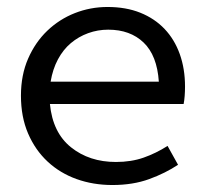

<svg xmlns="http://www.w3.org/2000/svg" viewBox="-20 -518 590 550"><path d="M460 -100Q427 -79 391.5 -66.5Q356 -54 312 -54Q236 -54 183.5 -96Q131 -138 123 -220H506Q508 -230 509 -243Q510 -256 510 -270Q510 -321 495 -363Q480 -405 451.5 -435Q423 -465 382 -481.5Q341 -498 288 -498Q239 -498 194.5 -480.5Q150 -463 115.5 -430Q81 -397 60.5 -350Q40 -303 40 -244Q40 -183 60.5 -135.5Q81 -88 116.5 -55Q152 -22 199.5 -5Q247 12 302 12Q361 12 407.5 -5Q454 -22 490 -46ZM125 -284Q131 -320 146 -348Q161 -376 183 -394.5Q205 -413 232.5 -423Q260 -433 290 -433Q353 -433 391.5 -396Q430 -359 435 -284Z"/></svg>

Font: Codetta
Style: Regular
Weight: 400
Italic angle: -11°
Designer: Ulrich Proeller
Foundry: PROSA GmbH
Version: Version 2.00;September 29, 2018;FontCreator 11.5.0.2427 64-b